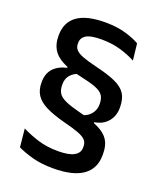

<svg xmlns="http://www.w3.org/2000/svg" viewBox="-134 -735 743 887"><g transform="rotate(20 238.0 -292.0)"><path d="M276 -211Q305 -220 319.5 -240Q334 -260 334 -284V-287.5Q334 -313.5 323.2 -329Q312.5 -344.5 285.5 -355Q258.5 -365.5 209 -376Q148 -389 112.8 -408Q77.5 -427 62.5 -453.8Q47.5 -480.5 47.5 -515.5V-521Q47.5 -585 93.2 -617.8Q139 -650.5 230 -650.5Q287.5 -650.5 330.2 -638Q373 -625.5 400.5 -609.5L409.5 -528Q376 -546 334 -558.2Q292 -570.5 240 -570.5Q187 -570.5 165.5 -557Q144 -543.5 144 -519V-514Q144 -497.5 154 -485.8Q164 -474 189.2 -464.2Q214.5 -454.5 260 -443.5Q321.5 -429 358.2 -412.5Q395 -396 411.2 -371Q427.5 -346 427.5 -305.5V-302.5Q427.5 -261.5 404 -233.8Q380.5 -206 339 -199.5L339.5 -183ZM197 -385.5Q170.5 -376.5 155.8 -358.8Q141 -341 141 -315V-310.5Q141 -286 151.2 -270.2Q161.5 -254.5 187.2 -243Q213 -231.5 260 -219.5Q321.5 -204.5 358.2 -186.5Q395 -168.5 411.2 -142.8Q427.5 -117 427.5 -77.5V-69.5Q427.5 -3 378.8 31.5Q330 66 233 66Q174 66 130 53.8Q86 41.5 56.5 27L47.5 -62.5Q84 -44 128.2 -30.2Q172.5 -16.5 227.5 -16.5Q280 -16.5 305.5 -30.8Q331 -45 331 -72V-77Q331 -95.5 320.5 -107.5Q310 -119.5 283.5 -129.8Q257 -140 209 -152Q150 -167.5 114.5 -185.5Q79 -203.5 63.2 -228.2Q47.5 -253 47.5 -287.5V-291Q47.5 -332.5 70.2 -357.8Q93 -383 136 -393L135.5 -408.5Z"/></g></svg>

Font: Anek Latin Medium Medium
Style: Regular
Weight: 500
Version: Version 1.003